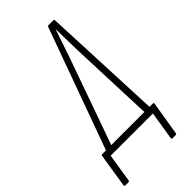

<svg xmlns="http://www.w3.org/2000/svg" viewBox="-292 -714 923 923"><g transform="rotate(-45 170.0 -252.0)"><path d="M338 -34Q344 -34 343 -27L315 144Q314 151 308 151H287Q280 151 281 144L304 0H17L-6 144Q-7 151 -13 151H-34Q-41 151 -40 144L-13 -27Q-12 -34 -6 -34H19L242 -649Q243 -655 248 -655H282Q288 -655 288 -649L315 -34ZM211 -473 55 -34H280L263 -475Q262 -510 261.5 -545Q261 -580 260 -615H259Q247 -580 235 -544Q223 -508 211 -473Z"/></g></svg>

Font: Sofia Sans Extra Condensed ExtraLight
Style: Italic
Weight: 250
Italic angle: -9°
Version: Version 4.100